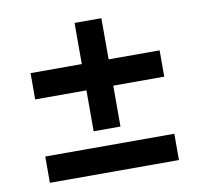

<svg xmlns="http://www.w3.org/2000/svg" viewBox="-68 -657 750 712"><g transform="rotate(-10 307.0 -301.0)"><path d="M64 -331H257V-177H358V-331H550V-430H358V-585H257V-430H64ZM64 -17H550V-116H64Z"/></g></svg>

Font: Geom SemiBold
Style: Bold
Weight: 600
Version: Version 1.102